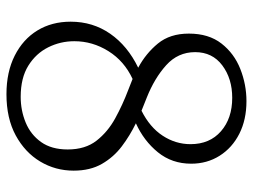

<svg xmlns="http://www.w3.org/2000/svg" viewBox="-112 -718 765 580"><g transform="rotate(90 270.0 -427.5)"><path d="M184 -463Q141 -486 111 -522.5Q81 -559 81 -616Q81 -676 111 -714.5Q141 -753 188 -771.5Q235 -790 285 -790Q341 -790 383.5 -768.5Q426 -747 450 -709Q474 -671 474 -623Q474 -565 439.5 -522.5Q405 -480 352 -456Q389 -438 421.5 -413.5Q454 -389 474.5 -353.5Q495 -318 495 -268Q495 -213 467.5 -167Q440 -121 388.5 -93Q337 -65 264 -65Q197 -65 147.5 -90Q98 -115 71.5 -158.5Q45 -202 45 -259Q45 -326 81.5 -378.5Q118 -431 184 -463ZM218 -446Q164 -421 134 -373Q104 -325 104 -270Q104 -228 122.5 -191Q141 -154 178 -131Q215 -108 272 -108Q313 -108 349.5 -123Q386 -138 408.5 -169.5Q431 -201 431 -250Q431 -303 404.5 -337Q378 -371 337 -393.5Q296 -416 251 -433Q233 -440 218 -446ZM314 -473Q364 -498 389.5 -537Q415 -576 415 -621Q415 -679 376 -713Q337 -747 275 -747Q217 -747 177 -717Q137 -687 137 -635Q137 -583 176.5 -547.5Q216 -512 274 -489Q284 -485 294 -481Q304 -477 314 -473Z"/></g></svg>

Font: Gowun Batang
Style: Regular
Weight: 400
Designer: Yanghee Ryu
Foundry: Yanghee Ryu
Version: Version 2.000